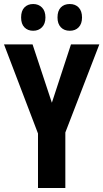

<svg xmlns="http://www.w3.org/2000/svg" viewBox="-20 -935 514 955"><path d="M238 -424 333 -714H474L305 -276V0H169V-271L0 -714H142ZM85 -848Q85 -881 101.5 -898Q118 -915 145 -915Q172 -915 189 -897.5Q206 -880 206 -848Q206 -817 189 -799.5Q172 -782 145 -782Q118 -782 101.5 -799Q85 -816 85 -848ZM266 -848Q266 -881 282.5 -898Q299 -915 327 -915Q355 -915 371.5 -897.5Q388 -880 388 -848Q388 -817 371.5 -799.5Q355 -782 327 -782Q299 -782 282.5 -799.5Q266 -817 266 -848Z"/></svg>

Font: Noto Sans Lao ExtraCondensed
Style: Bold
Weight: 700
Width: 2
Designer: Monotype Design Team
Foundry: Monotype Imaging Inc.
Version: Version 2.003; ttfautohint (v1.8.4.7-5d5b)